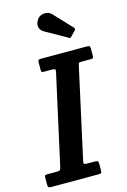

<svg xmlns="http://www.w3.org/2000/svg" viewBox="-187 -1071 753 1138"><g transform="rotate(-15 190.0 -502.0)"><path d="M-40.5 -18.5V-63Q-40.5 -73.5 -36.8 -76.2Q-33 -79 -23 -79H33.5Q49.5 -79 53.8 -82.2Q58 -85.5 61.5 -99.5L183 -649Q186.5 -663.5 182.5 -667.2Q178.5 -671 161 -671H115Q103.5 -671 101 -674.2Q98.5 -677.5 98.5 -689V-730.5Q98.5 -742.5 101.8 -746.2Q105 -750 117 -750H400Q412 -750 415.5 -746.5Q419 -743 419 -731V-689.5Q419 -677 415 -674Q411 -671 398.5 -671H345Q329.5 -671 327.5 -666.5Q325.5 -662 323 -649.5L202 -99.5Q198.5 -85 203.2 -82Q208 -79 226 -79H268Q283 -79 286.5 -75Q290 -71 290 -56V-21Q290 -8 287 -4Q284 0 271.5 0H-20.5Q-33 0 -36.8 -3.2Q-40.5 -6.5 -40.5 -18.5ZM162 -981Q176.5 -1002 204.8 -1004.2Q233 -1006.5 250.5 -987.5L353.5 -878Q362.5 -869 354 -860L325 -830Q321 -825.5 318.2 -824.5Q315.5 -823.5 310 -827L177 -902Q155.5 -914 150.5 -935.2Q145.5 -956.5 162 -981Z"/></g></svg>

Font: Besley* Narrow Semi
Style: Italic
Weight: 600
Width: 4
Italic angle: -13°
Designer: Owen Earl
Foundry: indestructible type*
Version: Version 3.000; ttfautohint (v1.8.3)